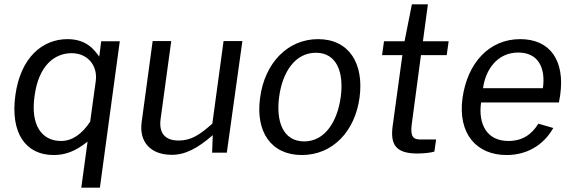

<svg xmlns="http://www.w3.org/2000/svg" viewBox="-20 -707 2665 888"><path d="M442 161 534 -516H448L439 -445C419 -472 384 -526 292 -526C176 -526 75 -441 51 -266C27 -90 100 10 228 10C281 10 327 -6 385 -52L356 161ZM262 -55C174 -55 120 -127 140 -264C159 -406 234 -461 311 -461C388 -461 432 -401 423 -333L397 -144C358 -86 314 -55 262 -55Z M772 9C836 10 894 -21 964 -82L961 -1H1029L1101 -517H1014L962 -135C904 -84 865 -57 806 -57C740 -57 714 -95 723 -158L772 -517H686L635 -141C623 -50 677 8 772 9Z M1376 10C1519 10 1622 -100 1643 -256C1664 -414 1594 -526 1451 -526C1310 -526 1204 -415 1183 -255C1161 -99 1233 10 1376 10ZM1387 -53C1288 -53 1256 -147 1271 -259C1286 -371 1343 -463 1441 -463C1538 -463 1571 -372 1556 -259C1541 -147 1484 -53 1387 -53Z M2046 -452 2055 -516H1936L1959 -687H1885L1851 -516H1756L1747 -452H1841L1796 -124C1785 -41 1808 3 1910 3C1939 3 1976 -1 1989 -6L1997 -62H1923C1893 -62 1877 -74 1884 -130L1927 -452Z M2205 -233H2565L2571 -268C2593 -425 2526 -526 2386 -526C2243 -526 2142 -417 2119 -253C2097 -88 2184 10 2323 10C2412 10 2491 -31 2539 -115L2470 -135C2439 -85 2396 -55 2331 -55C2231 -55 2191 -134 2205 -233ZM2214 -299C2225 -382 2278 -464 2377 -464C2469 -464 2504 -394 2491 -299Z"/></svg>

Font: United Sans
Style: Italic
Weight: 400
Italic angle: -8°
Designer: Pablo Impallari, Rodrigo Fuenzalida (Modified by Dan O. Williams)
Version: Version 1.000;PS 001.000;hotconv 1.0.88;makeotf.lib2.5.64775